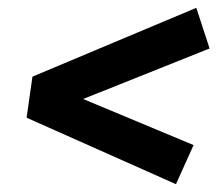

<svg xmlns="http://www.w3.org/2000/svg" viewBox="-20 -603 557 491"><path d="M430 -132 48 -302 63 -407 482 -583 516 -479 158 -336 161 -363 475 -232Z"/></svg>

Font: Bitter Thin
Style: Bold Italic
Weight: 700
Italic angle: -9°
Version: Version 3.021